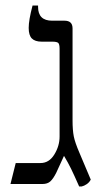

<svg xmlns="http://www.w3.org/2000/svg" viewBox="-20 -667 374 696"><path d="M212 -102 184 -41Q173 -19 162.5 -9.5Q152 0 134 0H18L37 -76H127Q158 -76 177 -107Q196 -138 196 -172V-490Q196 -507 191 -511.5Q186 -516 169 -516H131Q107 -516 95.5 -527.5Q84 -539 84 -566Q84 -594 98 -647H118V-642Q118 -592 169 -592H214Q243 -592 243 -564V-231Q243 -195 247.5 -172.5Q252 -150 268 -113L309 -16Q304 -6 294.5 0.5Q285 7 276 9H267Q248 -34 237.5 -55.5Q227 -77 212 -102Z"/></svg>

Font: Noto Serif Hebrew Light
Style: Regular
Weight: 300
Designer: Monotype Design Team
Foundry: Monotype Imaging Inc.
Version: Version 1.000